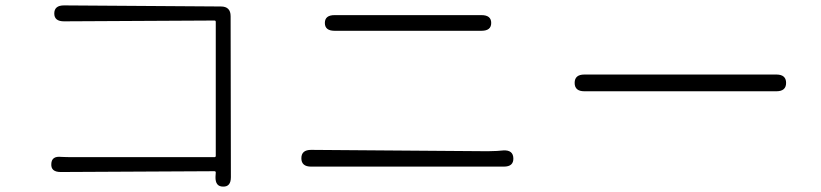

<svg xmlns="http://www.w3.org/2000/svg" viewBox="-20 -691 3040 711"><path d="M806 0Q777 0 778 -36L779 -52Q779 -57 774 -57L205 -54Q168 -54 170 -84Q171 -114 207 -110Q218 -109 271 -109H774Q779 -109 779 -114V-610Q779 -615 774 -615L217 -612Q181 -612 181 -641Q181 -671 217 -671L798 -667Q834 -667 834 -631L835 -35Q835 1 806 0Z M1132 -74Q1096 -74 1096 -105Q1096 -136 1132 -136L1786 -131Q1803 -131 1820 -132L1844 -134Q1880 -136 1881 -105Q1882 -74 1846 -74ZM1219 -577Q1183 -577 1183 -606Q1183 -635 1219 -635H1763Q1799 -635 1799 -606Q1799 -577 1763 -577Z M2144 -353Q2108 -353 2108 -384Q2108 -415 2144 -415H2855Q2891 -415 2891 -384Q2891 -353 2855 -353Z"/></svg>

Font: Resource Han Rounded CN Light
Style: Regular
Weight: 300
Designer: Cyano Hao (round all glyphs); Ryoko NISHIZUKA 西塚涼子 (kana, bopomofo & ideographs); Paul D. Hunt (Latin, Greek & Cyrillic)
Foundry: Cyano Hao
Version: 0.990